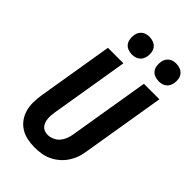

<svg xmlns="http://www.w3.org/2000/svg" viewBox="-283 -1060 1166 1166"><g transform="rotate(45 300.0 -476.5)"><path d="M257 8Q224 8 193 1.5Q162 -5 136 -21Q110 -37 92 -62Q74 -87 65.5 -117Q57 -147 57.5 -179.5Q58 -212 63 -245L144 -735H277L193 -227Q191 -213 190 -199Q189 -185 190.5 -171Q192 -157 196.5 -144.5Q201 -132 209.5 -122Q218 -112 231 -107Q244 -102 258 -102Q278 -102 299 -111Q320 -120 334 -136.5Q348 -153 356 -173.5Q364 -194 367 -215L453 -735H586L497 -197Q493 -169 483.5 -142Q474 -115 457.5 -90Q441 -65 418 -45.5Q395 -26 368.5 -13.5Q342 -1 313.5 3.5Q285 8 257 8ZM506 -809Q488 -809 471 -815.5Q454 -822 444 -835.5Q434 -849 431.5 -867Q429 -885 432 -903Q434 -916 440.5 -927.5Q447 -939 457.5 -947Q468 -955 480.5 -958Q493 -961 505 -961Q523 -961 540 -954.5Q557 -948 567.5 -934.5Q578 -921 580.5 -903Q583 -885 580 -867Q577 -854 571 -842.5Q565 -831 554 -823Q543 -815 530.5 -812Q518 -809 506 -809ZM276 -809Q258 -809 241 -815.5Q224 -822 214 -835.5Q204 -849 201.5 -867Q199 -885 202 -903Q204 -916 210.5 -927.5Q217 -939 227.5 -947Q238 -955 250.5 -958Q263 -961 275 -961Q293 -961 310 -954.5Q327 -948 337.5 -934.5Q348 -921 350.5 -903Q353 -885 350 -867Q347 -854 341 -842.5Q335 -831 324 -823Q313 -815 300.5 -812Q288 -809 276 -809Z"/></g></svg>

Font: Iosevka XBd Ex Obl
Style: Regular
Weight: 800
Width: 7
Italic angle: -9°
Monospace: yes
Designer: Belleve Invis
Foundry: Belleve Invis
Version: Version 32.5.0; ttfautohint (v1.8.4)